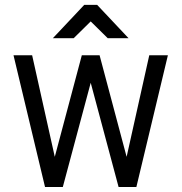

<svg xmlns="http://www.w3.org/2000/svg" viewBox="-20 -750 728 770"><path d="M34.2 -528.3H108.9L199.7 -121.1L308.1 -528.3H379.4L487.8 -121.1L578.6 -528.3H653.3L526.9 0H455.6L343.8 -418L231.9 0H160.6ZM412.1 -596.7 343.8 -664.1 275.4 -596.7H191.9L317.9 -730.5H369.6L495.6 -596.7Z"/></svg>

Font: Gidole
Style: Regular
Weight: 400
Version: Version 2.100; ttfautohint (v1.8.4.7-5d5b)